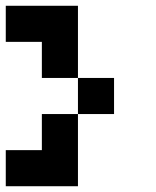

<svg xmlns="http://www.w3.org/2000/svg" viewBox="-20 -645 540 665"><path d="M125 -375V-500H0V-625H250V-375ZM250 -375H375V-250H250ZM125 -125V-250H250V0H0V-125Z"/></svg>

Font: Tiny5
Style: Regular
Weight: 400
Designer: Stefan Schmidt
Foundry: Made with Bits'n'Picas by Kreative Software
Version: Version 1.002; ttfautohint (v1.8.4.7-5d5b)